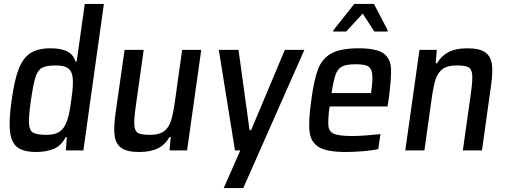

<svg xmlns="http://www.w3.org/2000/svg" viewBox="-20 -763 2581 974"><path d="M39 -254Q53 -358 75.5 -414.5Q98 -471 136 -494.5Q174 -518 236 -518Q288 -518 319.5 -503Q351 -488 363 -451H369L410 -743H507L403 0H314L319 -67H313Q290 -23 252 -7.5Q214 8 164 8Q101 8 69.5 -15Q38 -38 31 -94Q24 -150 39 -254ZM311 -129Q322 -151 329 -180.5Q336 -210 342 -259Q354 -340 348 -374Q343 -405 323.5 -418Q304 -431 264 -431Q216 -431 194 -419.5Q172 -408 160.5 -373Q149 -338 137 -255Q125 -172 127 -136.5Q129 -101 148 -90Q167 -79 215 -79Q253 -79 275.5 -91Q298 -103 311 -129Z M846 -68H840Q819 -30 782 -11Q745 8 686 8Q624 8 595.5 -12.5Q567 -33 561.5 -74.5Q556 -116 566 -188L612 -510H709L669 -226Q659 -156 661.5 -126.5Q664 -97 680.5 -88Q697 -79 741 -79Q787 -79 811.5 -97Q836 -115 847 -148.5Q858 -182 867 -246L904 -510H1001L929 0H840Z M1425 -510H1524L1214 191H1115L1199 0H1172L1090 -510H1190L1246 -103H1254Z M1544 0ZM1946 -223H1652Q1643 -153 1646 -124Q1649 -95 1675 -84Q1701 -73 1766 -73Q1820 -73 1910 -83L1899 -7Q1870 0 1823.5 4Q1777 8 1734 8Q1639 8 1598 -16.5Q1557 -41 1550.5 -94Q1544 -147 1559 -254Q1573 -359 1593.5 -412.5Q1614 -466 1661 -492Q1708 -518 1800 -518Q1889 -518 1925 -492.5Q1961 -467 1963.5 -415.5Q1966 -364 1951 -255ZM1662 -291H1862L1863 -296Q1872 -360 1868 -389Q1864 -418 1845.5 -427.5Q1827 -437 1786 -437Q1738 -437 1716 -426Q1694 -415 1683 -386Q1672 -357 1662 -291ZM1670 -603 1671 -609 1777 -743H1877L1947 -609L1946 -603H1879L1820 -694L1736 -603Z M2368 -284Q2378 -354 2375.5 -383.5Q2373 -413 2356.5 -422Q2340 -431 2296 -431Q2250 -431 2225.5 -413Q2201 -395 2190 -361Q2179 -327 2170 -264L2133 0H2036L2108 -510H2196L2190 -442H2197Q2218 -479 2255 -498.5Q2292 -518 2350 -518Q2413 -518 2441.5 -497.5Q2470 -477 2475.5 -436Q2481 -395 2470 -322L2425 0H2328Z"/></svg>

Font: Assailand Medium
Style: Italic
Weight: 500
Italic angle: -8°
Designer: Hector Gatti with collaboration of the Omnibus-Type team
Foundry: Omnibus-Type
Version: Version 0.072;October 19, 2019;FontCreator 12.0.0.2547 64-bi